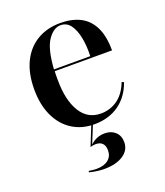

<svg xmlns="http://www.w3.org/2000/svg" viewBox="-119 -509 676 788"><g transform="rotate(-20 218.5 -114.5)"><path d="M226.6 11.3Q171.8 11.3 130.2 -15.3Q88.7 -41.9 65.7 -91.1Q42.7 -140.3 42.7 -207.3Q42.7 -276.6 66.5 -325.8Q90.3 -375 133.9 -401.2Q177.4 -427.4 236.3 -427.4Q285.5 -427.4 321.8 -409.3Q358.1 -391.1 377.8 -351.6Q397.6 -312.1 397.6 -249.2H112.1L110.5 -257.3H305.6Q307.3 -301.6 300 -338.3Q292.7 -375 276.6 -396.8Q260.5 -418.5 233.9 -418.5Q203.2 -418.5 177.8 -381.5Q152.4 -344.4 146.8 -255.6L147.6 -254.8Q146.8 -243.5 146.8 -232.7Q146.8 -221.8 146.8 -211.3Q146.8 -123.4 177.8 -72.2Q208.9 -21 266.9 -21Q307.3 -21 339.5 -43.5Q371.8 -66.1 390.3 -113.7L399.2 -109.7Q379 -51.6 334.3 -20.2Q289.5 11.3 226.6 11.3ZM202.4 197.6Q184.7 197.6 166.5 194.8Q148.4 191.9 137.1 188.7L138.7 183.1Q144.4 183.9 154 185.1Q163.7 186.3 171.8 186.3Q204.8 186.3 223.4 171.4Q241.9 156.5 241.9 130.6Q241.9 110.5 231.9 100Q221.8 89.5 202.4 89.5Q196.8 89.5 189.9 90.7Q183.1 91.9 179 93.5L213.7 7.3H221L188.7 86.3Q202.4 73.4 218.1 66.9Q233.9 60.5 252.4 60.5Q280.6 60.5 298.4 77Q316.1 93.5 316.1 121.8Q316.1 156.5 285.1 177Q254 197.6 202.4 197.6Z"/></g></svg>

Font: Playfair 144pt SemiCondensed SemiBold
Style: Regular
Weight: 600
Width: 4
Designer: Claus Eggers Sørensen
Foundry: Claus Eggers Sørensen
Version: Version 2.203